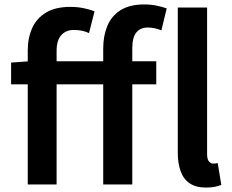

<svg xmlns="http://www.w3.org/2000/svg" viewBox="-20 -831 1045 865"><path d="M105 0V-603Q105 -660 125 -704.5Q145 -749 187.5 -774.5Q230 -800 297 -800Q329 -800 357.5 -794Q386 -788 406 -780L381 -682Q366 -689 349.5 -692.5Q333 -696 312 -696Q277 -696 256 -672.5Q235 -649 235 -602V0ZM445 0V-612Q445 -669 463.5 -714Q482 -759 523 -785Q564 -811 629 -811Q660 -811 686 -805.5Q712 -800 731 -793L707 -694Q677 -707 646 -707Q612 -707 594 -684.5Q576 -662 576 -614V0ZM30 -451V-549L112 -555H684V-451ZM908 14Q862 14 834 -5.5Q806 -25 793.5 -60.5Q781 -96 781 -143V-797H913V-137Q913 -113 921.5 -103.5Q930 -94 940 -94Q945 -94 949 -94.5Q953 -95 961 -96L977 2Q965 7 948.5 10.5Q932 14 908 14Z"/></svg>

Font: Noto Sans HK SemiBold
Style: Regular
Weight: 600
Version: Version 2.004-H2;hotconv 1.0.118;makeotfexe 2.5.65603